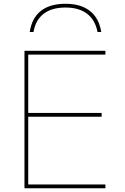

<svg xmlns="http://www.w3.org/2000/svg" viewBox="-20 -1000 663 1020"><path d="M110 -730H540V-710H130V-400H520V-380H130V-20H540V0H110ZM518 -830H498Q486 -894 442.5 -927Q399 -960 328 -960Q255 -960 212 -927Q169 -894 158 -830H138Q149 -904 197 -942Q245 -980 328 -980Q409 -980 457.5 -942Q506 -904 518 -830Z"/></svg>

Font: Enso Thin
Style: Regular
Weight: 100
Designer: Coji Morishita
Foundry: UNDERFOREST DESIGN
Version: Version 1.000